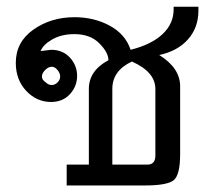

<svg xmlns="http://www.w3.org/2000/svg" viewBox="-20 -571 642 575"><path d="M574.2 -539.1Q574.2 -488.3 543 -453.1Q511.7 -418 457 -406.2Q519.5 -367.2 519.5 -312.5V-109.4Q519.5 -46.9 500 -31.2Q480.5 -15.6 414.1 -15.6H179.7V-78.1H246.1V-304.7Q246.1 -359.4 304.7 -390.6Q304.7 -414.1 277.3 -441.4Q250 -468.8 203.1 -468.8Q164.1 -468.8 136.7 -453.1Q109.4 -437.5 101.6 -418L132.8 -421.9Q168 -421.9 189.5 -398.4Q210.9 -375 210.9 -343.8Q210.9 -312.5 189.5 -289.1Q168 -265.6 132.8 -265.6Q89.8 -265.6 58.6 -298.8Q27.3 -332 27.3 -382.8Q27.3 -445.3 80.1 -482.4Q132.8 -519.5 203.1 -519.5Q261.7 -519.5 308.6 -494.1Q355.5 -468.8 371.1 -421.9Q433.6 -437.5 466.8 -468.8Q500 -500 500 -543V-550.8H574.2ZM445.3 -105.5V-304.7Q445.3 -355.5 375 -386.7Q316.4 -359.4 316.4 -304.7V-78.1H421.9Q445.3 -78.1 445.3 -105.5ZM117.2 -324.2Q125 -316.4 134.8 -316.4Q144.5 -316.4 152.3 -324.2Q160.2 -332 160.2 -341.8Q160.2 -351.6 152.3 -361.3Q144.5 -371.1 134.8 -371.1Q125 -371.1 115.2 -361.3Q105.5 -351.6 105.5 -341.8Q105.5 -332 117.2 -324.2Z"/></svg>

Font: 和音 by 宁静之雨，公众号njzyshare
Style: Regular
Weight: 400
Designer: Steve Matteson
Foundry: Ascender Corporation
Version: Version 6.00;June 8, 2018;FontCreator 11.0.0.2388 32-bit